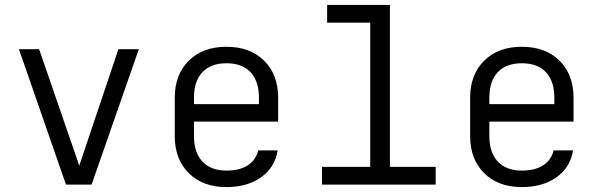

<svg xmlns="http://www.w3.org/2000/svg" viewBox="-20 -750 2440 780"><path d="M248 0 57 -550H139L302 -77L461 -550H544L352 0Z M900 10Q804 10 747 -46.5Q690 -103 690 -197V-353Q690 -447 747 -503.5Q804 -560 900 -560Q996 -560 1053 -503.5Q1110 -447 1110 -353V-256H768V-197Q768 -130 802.5 -93.5Q837 -57 900 -57Q953 -57 986 -78Q1019 -99 1029 -139H1108Q1097 -70 1041 -30Q985 10 900 10ZM768 -327H1032V-353Q1032 -420 998 -456.5Q964 -493 900 -493Q836 -493 802 -456.5Q768 -420 768 -353Z M1288 0V-72H1484V-658H1309V-730H1564V-72H1750V0Z M2100 10Q2004 10 1947 -46.5Q1890 -103 1890 -197V-353Q1890 -447 1947 -503.5Q2004 -560 2100 -560Q2196 -560 2253 -503.5Q2310 -447 2310 -353V-256H1968V-197Q1968 -130 2002.5 -93.5Q2037 -57 2100 -57Q2153 -57 2186 -78Q2219 -99 2229 -139H2308Q2297 -70 2241 -30Q2185 10 2100 10ZM1968 -327H2232V-353Q2232 -420 2198 -456.5Q2164 -493 2100 -493Q2036 -493 2002 -456.5Q1968 -420 1968 -353Z"/></svg>

Font: Tiny Light
Style: Regular
Weight: 300
Monospace: yes
Designer: Philipp Nurullin, Konstantin Bulenkov
Foundry: JetBrains
Version: Version 2.251; ttfautohint (v1.8.4.7-5d5b)